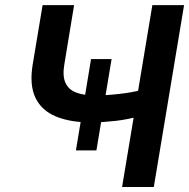

<svg xmlns="http://www.w3.org/2000/svg" viewBox="-20 -748 756 768"><path d="M426.3 -511.7 365.7 -146.5H283.7L344.2 -511.7ZM150.4 -727.5H276.4L237.3 -490.2Q229.5 -444.3 241.7 -417Q253.9 -389.6 284.4 -377.9Q314.9 -366.2 362.3 -366.2Q383.8 -366.2 408.9 -367.9Q434.1 -369.6 459.7 -372.6Q485.4 -375.5 509.3 -379.9Q533.2 -384.3 551.8 -389.6L534.7 -282.7Q515.1 -276.9 491.9 -272.2Q468.8 -267.6 443.4 -264.6Q418 -261.7 392.8 -260Q367.7 -258.3 344.7 -258.3Q261.2 -258.3 203.9 -282Q146.5 -305.7 121.8 -356.9Q97.2 -408.2 110.8 -490.2ZM589.4 -727.5H716.3L595.2 0H468.3Z"/></svg>

Font: Inter Tight SemiBold
Style: Italic
Weight: 600
Italic angle: -9.39999°
Designer: Rasmus Andersson
Foundry: rsms
Version: Version 3.004